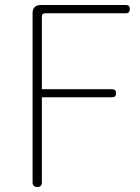

<svg xmlns="http://www.w3.org/2000/svg" viewBox="-20 -746 558 766"><path d="M110 -363V-18C110 -6 117 0 129 0C141 0 147 -6 147 -18V-358H427C438 -358 443 -363 443 -374C443 -385 438 -390 427 -390H147V-680C147 -689 151 -693 160 -693H482C493 -693 498 -699 498 -710C498 -721 493 -726 482 -726H304H141C122 -726 110 -714 110 -695Z"/></svg>

Font: GenSenRounded2 TW EL
Style: Regular
Weight: 250
Version: Version 2.100;PS 2.1;hotconv 16.6.51;makeotf.lib2.5.65220 DE